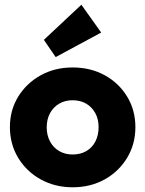

<svg xmlns="http://www.w3.org/2000/svg" viewBox="-20 -783 616 814"><path d="M288 11Q213 11 152.5 -22.5Q92 -56 57 -114Q22 -172 22 -244Q22 -316 57 -373Q92 -430 152 -463.5Q212 -497 288 -497Q364 -497 424 -464Q484 -431 519 -373.5Q554 -316 554 -244Q554 -172 519 -114Q484 -56 424 -22.5Q364 11 288 11ZM288 -128Q321 -128 346 -142.5Q371 -157 384.5 -183.5Q398 -210 398 -244Q398 -278 384 -303.5Q370 -329 345.5 -343.5Q321 -358 288 -358Q256 -358 231 -343.5Q206 -329 192 -303Q178 -277 178 -243Q178 -210 192 -183.5Q206 -157 231 -142.5Q256 -128 288 -128ZM216 -541 166 -614 325 -763 409 -645Z"/></svg>

Font: Outfit Thin
Style: Bold
Weight: 700
Version: Version 1.100;gftools[0.9.27]